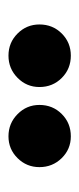

<svg xmlns="http://www.w3.org/2000/svg" viewBox="115 -874 189 460"><g transform="rotate(90 210.0 -644.5)"><path d="M39.1 -644Q39.1 -675.8 60.8 -697.5Q82.5 -719.2 113.8 -719.2Q145.5 -719.2 167.2 -697.5Q189 -675.8 189 -644Q189 -613.3 167 -591.6Q145 -569.8 113.8 -569.8Q82.5 -569.8 60.8 -591.6Q39.1 -613.3 39.1 -644ZM231.9 -644Q231.9 -675.8 253.7 -697.5Q275.4 -719.2 307.1 -719.2Q337.9 -719.2 359.4 -697.3Q380.9 -675.3 380.9 -644Q380.9 -613.3 359.4 -591.6Q337.9 -569.8 307.1 -569.8Q275.9 -569.8 253.9 -591.6Q231.9 -613.3 231.9 -644Z"/></g></svg>

Font: LT Saeada
Style: Bold
Weight: 700
Designer: Daniel Lyons
Foundry: LyonsType
Version: Version 1.001